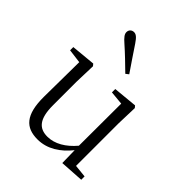

<svg xmlns="http://www.w3.org/2000/svg" viewBox="-225 -947 1097 1097"><g transform="rotate(45 324.0 -398.0)"><path d="M370 -620C336 -669 303 -719 270 -768C249 -799 236 -810 219 -810C203 -810 188 -799 188 -779C188 -763 199 -748 228 -723C268 -688 310 -647 352 -606ZM458 9 602 0V-27L525 -35V-379L529 -506L519 -518L373 -504V-477L456 -469L455 -128C407 -71 350 -37 291 -37C224 -37 187 -76 187 -187V-379L191 -506L181 -518L34 -504V-478L119 -467L116 -185C115 -37 167 14 262 14C340 14 405 -29 456 -93Z"/></g></svg>

Font: Noto Serif SC Light
Style: Regular
Weight: 300
Designer: Ryoko NISHIZUKA 西塚涼子 (kana & ideographs); Frank Grießhammer (Latin, Greek & Cyrillic); Wenlong ZHANG 张文龙 (bopomofo); San
Foundry: Adobe
Version: Version 2.001;hotconv 1.1.0;makeotfexe 2.6.0